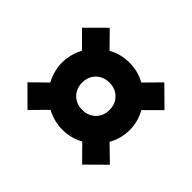

<svg xmlns="http://www.w3.org/2000/svg" viewBox="-126 -762 900 900"><g transform="rotate(45 324.0 -311.5)"><path d="M143 -38.5 51 -130 127.5 -205Q114 -229.5 107 -256.8Q100 -284 100 -310Q100 -337.5 107 -364.8Q114 -392 127.5 -415L51 -492L143 -583.5L219 -506.5Q243.5 -520.5 270 -527Q296.5 -533.5 324 -533.5Q351.5 -533.5 378.2 -527Q405 -520.5 429 -506.5L505 -583.5L597.5 -492L520.5 -415Q534.5 -392 541.5 -364.8Q548.5 -337.5 548.5 -310Q548.5 -283.5 541.5 -256.5Q534.5 -229.5 520.5 -205L597.5 -130L505 -38.5L429 -115.5Q404.5 -102 378.5 -95.2Q352.5 -88.5 324 -88.5Q296 -88.5 269.8 -95.2Q243.5 -102 219 -115.5ZM324 -220Q350.5 -220 371 -231.5Q391.5 -243 403.2 -263.5Q415 -284 415 -310Q415 -337 403.2 -357.5Q391.5 -378 371 -389.5Q350.5 -401 324 -401Q298 -401 277.2 -389.5Q256.5 -378 244.8 -357.5Q233 -337 233 -310Q233 -284 244.8 -263.5Q256.5 -243 277 -231.5Q297.5 -220 324 -220Z"/></g></svg>

Font: Geologica Roman ExtraBold
Style: Regular
Weight: 800
Designer: Sindre Bremnes, Frode Helland
Foundry: Monokrom Skriftforlag AS
Version: Version 1.010;gftools[0.9.28]